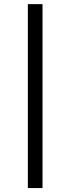

<svg xmlns="http://www.w3.org/2000/svg" viewBox="-20 -827 346 946"><path d="M189.5 99.6H117.2V-806.6H189.5Z"/></svg>

Font: WEMIX Pretendard Variable
Style: Regular
Weight: 400
Designer: Base glyphs from Inter by Rasmus Andersson; Hangeul glyphs from Noto Sans CJK(Source Han Sans) by Jang Soo-young and Kan
Foundry: Kil Hyung-jin
Version: Version 1.000;Glyphs 3.2 (3208)